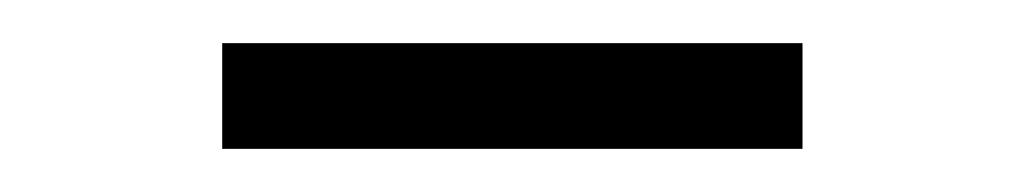

<svg xmlns="http://www.w3.org/2000/svg" viewBox="-20 -737 475 89"><path d="M83 -668V-717H352V-668Z"/></svg>

Font: Noto Serif TC
Style: Regular
Weight: 400
Designer: Ryoko NISHIZUKA  (kana & ideographs); Frank Grießhammer (Latin, Greek & Cyrillic); Wenlong ZHANG  (bopomofo); Sandoll Co
Foundry: Adobe
Version: Version 2.003-H1;hotconv 1.1.1;makeotfexe 2.6.0